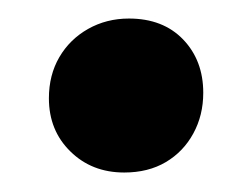

<svg xmlns="http://www.w3.org/2000/svg" viewBox="-20 -378 264 203"><path d="M111.3 -195.6Q77 -195.6 54.4 -217.9Q31.7 -240.1 31.7 -274.1Q31.7 -298.6 42.7 -317.5Q53.7 -336.4 73.1 -347.4Q92.6 -358.4 116.3 -358.4Q152.3 -358.4 173.6 -336.3Q194.9 -314.1 194.9 -279.9Q194.9 -256.1 184.4 -236.9Q173.9 -217.6 155.3 -206.6Q136.7 -195.6 111.3 -195.6Z"/></svg>

Font: Mona Sans
Style: Italic
Weight: 200
Italic angle: -11.6951°
Designer: Deni Anggara
Foundry: GitHub
Version: Version 2.000